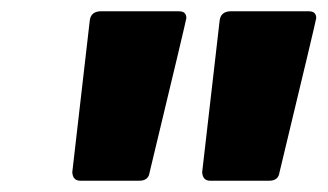

<svg xmlns="http://www.w3.org/2000/svg" viewBox="-20 -754 580 340"><path d="M227 -434H122Q109 -434 108 -449L139 -718Q141 -733 157 -734H297Q310 -734 310 -722Q310 -719 245 -449Q243 -434 227 -434ZM457 -434H352Q339 -434 338 -449L369 -718Q371 -733 387 -734H527Q540 -734 540 -722Q540 -719 475 -449Q473 -434 457 -434Z"/></svg>

Font: YamahaIndonesia935. App XBold
Style: Italic
Weight: 800
Italic angle: -10°
Designer: Dalton Maag Ltd
Foundry: Dalton Maag Ltd
Version: Version 1.002; January 01, 2024; Regular/Italic